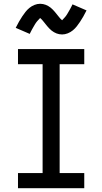

<svg xmlns="http://www.w3.org/2000/svg" viewBox="-20 -994 540 1014"><path d="M75 0V-80H205V-655H75V-735H425V-655H295V-80H425V0ZM308 -812Q300 -812 292.5 -813.5Q285 -815 278.5 -817.5Q272 -820 265 -824Q258 -828 252.5 -832.5Q247 -837 241 -843Q235 -849 230.5 -854.5Q226 -860 221.5 -865.5Q217 -871 211.5 -878Q206 -885 201.5 -890Q197 -895 192 -899Q190 -897 186 -892.5Q182 -888 180 -886Q178 -884 175.5 -881Q173 -878 170.5 -874.5Q168 -871 165.5 -867Q163 -863 160.5 -858.5Q158 -854 155 -849Q152 -844 149 -838.5Q146 -833 143 -827Q140 -821 137 -815L63 -847Q72 -865 80.5 -880Q89 -895 97.5 -907.5Q106 -920 114.5 -931Q123 -942 135 -952Q147 -962 162 -968Q177 -974 192 -974Q200 -974 207.5 -972.5Q215 -971 221.5 -968.5Q228 -966 235 -962Q242 -958 247.5 -953.5Q253 -949 259 -943Q265 -937 269.5 -931.5Q274 -926 278.5 -920.5Q283 -915 288.5 -908Q294 -901 298.5 -896Q303 -891 308 -887Q310 -889 314 -893.5Q318 -898 320 -900Q322 -902 324.5 -905Q327 -908 329.5 -911.5Q332 -915 334.5 -919Q337 -923 339.5 -927.5Q342 -932 345 -937Q348 -942 351 -947.5Q354 -953 357 -959Q360 -965 363 -971L437 -939Q428 -921 419.5 -906Q411 -891 402.5 -878.5Q394 -866 385.5 -855Q377 -844 365 -834Q353 -824 338 -818Q323 -812 308 -812Z"/></svg>

Font: Iosevka Slab Medium
Style: Regular
Weight: 500
Monospace: yes
Designer: Belleve Invis
Foundry: Belleve Invis
Version: Version 11.1.1; ttfautohint (v1.8.3)